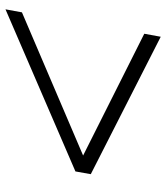

<svg xmlns="http://www.w3.org/2000/svg" viewBox="27 -635 606 700"><g transform="rotate(90 330.0 -285.0)"><path d="M25 -62 547 -285 103 -508 114 -568 615 -313 605 -257 14 -2Z"/></g></svg>

Font: Fahkwang ExtraLight
Style: Italic
Weight: 275
Italic angle: -10°
Designer: Suppakit Chalermlarp | Katatrad Co.,Ltd.
Foundry: Cadson Demak Co.,Ltd.
Version: Version 1.000; ttfautohint (v1.6)